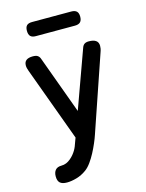

<svg xmlns="http://www.w3.org/2000/svg" viewBox="-144 -838 887 1169"><g transform="rotate(-15 300.0 -253.5)"><path d="M241 19 250 -5 79 -471Q75 -481 73 -490Q71 -499 71 -507Q71 -529 85 -539.5Q99 -550 126 -550Q146 -550 156 -543.5Q166 -537 171 -524L305 -158L437 -523Q442 -537 452 -543.5Q462 -550 479 -550Q509 -550 524 -539Q539 -528 539 -506Q539 -498 537.5 -489Q536 -480 532 -469L368 10Q361 31 349 59Q337 87 322.5 114.5Q308 142 290.5 166.5Q273 191 254 205Q224 227 190.5 236.5Q157 246 130 246Q100 246 86 233.5Q72 221 72 193V192Q72 167 84.5 152.5Q97 138 122 138Q139 138 153.5 132Q168 126 181 115Q194 104 203 93Q212 82 219 70.5Q226 59 231 46.5Q236 34 241 19ZM176 -664Q153 -664 142.5 -675Q132 -686 132 -709Q132 -732 142.5 -742.5Q153 -753 176 -753H423Q446 -753 457 -742.5Q468 -732 468 -709Q468 -686 457 -675Q446 -664 423 -664Z"/></g></svg>

Font: Maple Mono SemiBold
Style: Regular
Weight: 600
Monospace: yes
Designer: subframe7536
Version: Version 7.000